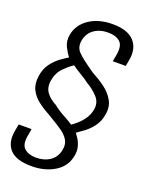

<svg xmlns="http://www.w3.org/2000/svg" viewBox="-152 -758 756 975"><g transform="rotate(20 226.0 -270.5)"><path d="M142.5 139Q59.5 139 25.2 102.2Q-9 65.5 2.5 -0.5L9.5 -38H79L72.5 -1Q63 50.5 86.2 70.5Q109.5 90.5 149.5 90.5Q193 90.5 224.5 69Q256 47.5 263.5 4.5Q269 -25.5 255.5 -47.5Q242 -69.5 215.2 -88Q188.5 -106.5 153 -127Q148.5 -130 143.5 -133Q138.5 -136 133.5 -139Q100.5 -156.5 72.2 -178.5Q44 -200.5 29 -231.2Q14 -262 21 -306Q27.5 -346 48 -373.2Q68.5 -400.5 92.5 -417.8Q116.5 -435 133.5 -445.5Q121 -460 105.8 -489.5Q90.5 -519 97.5 -555.5Q108.5 -612 159.2 -646Q210 -680 285 -680Q365.5 -680 400.8 -641.8Q436 -603.5 425.5 -540.5L418.5 -503H348.5L355.5 -541Q364.5 -592.5 341.5 -612.2Q318.5 -632 278 -632Q233 -632 201.8 -609.8Q170.5 -587.5 163.5 -546Q157 -508.5 181.8 -484.5Q206.5 -460.5 242.5 -435.5Q250.5 -430 258.5 -424.2Q266.5 -418.5 275 -412.5Q312 -393.5 345 -369Q378 -344.5 396.2 -311.8Q414.5 -279 406.5 -235Q399.5 -195 378 -167.8Q356.5 -140.5 332.8 -123.5Q309 -106.5 296 -97.5Q302.5 -90 313 -73.8Q323.5 -57.5 329.8 -34.5Q336 -11.5 330 16.5Q319 75 266.5 107Q214 139 142.5 139ZM260 -128Q272.5 -136.5 290 -151.8Q307.5 -167 322.5 -188.8Q337.5 -210.5 343 -239Q350.5 -279 324.5 -307.2Q298.5 -335.5 263.5 -355.5Q243 -371.5 216.2 -387Q189.5 -402.5 171.5 -416.5Q150 -403 122.2 -375.5Q94.5 -348 87 -304.5Q80 -264.5 99.5 -238.5Q119 -212.5 153.5 -195Q178.5 -174.5 207.2 -159.2Q236 -144 260 -128Z"/></g></svg>

Font: Anybody
Style: Italic
Weight: 400
Italic angle: -10°
Designer: Tyler Finck
Foundry: Etcetera Type Company
Version: Version 1.010; ttfautohint (v1.8.3) -l 8 -r 50 -G 200 -x 14 